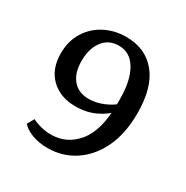

<svg xmlns="http://www.w3.org/2000/svg" viewBox="-126 -616 712 733"><g transform="rotate(30 230.0 -249.0)"><path d="M227 -508Q312 -508 360.5 -449Q409 -390 409 -276Q409 -186 378 -122Q347 -58 294.5 -24Q242 10 178 10Q139 10 108.5 -1.5Q78 -13 63 -31L80 -61Q97 -52 118.5 -46.5Q140 -41 163 -41Q233 -41 278.5 -97Q324 -153 324 -268V-292Q324 -370 297 -417.5Q270 -465 219 -465Q175 -465 149.5 -431.5Q124 -398 124 -343Q124 -291 149 -261Q174 -231 220 -231Q251 -231 282.5 -244Q314 -257 333 -275L337 -245Q318 -219 278.5 -200Q239 -181 190 -181Q123 -181 82 -220.5Q41 -260 41 -329Q41 -383 66 -423.5Q91 -464 133.5 -486Q176 -508 227 -508Z"/></g></svg>

Font: Yrsa
Style: Regular
Weight: 400
Designer: Anna Giedrys (Yrsa+Rasa design), David Brezina (Yrsa art-direction, Rasa art-direction, design)
Foundry: Rosetta Type Foundry
Version: Version 2.004